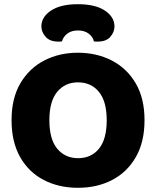

<svg xmlns="http://www.w3.org/2000/svg" viewBox="-20 -876 743 914"><path d="M351 -731Q320 -731 300.5 -716Q281 -701 275 -679Q270 -678 266 -678Q262 -678 257 -678Q217 -678 197 -701Q177 -724 177 -750Q177 -795 222.5 -825.5Q268 -856 351 -856Q434 -856 479.5 -825.5Q525 -795 525 -750Q525 -724 505.5 -701Q486 -678 445 -678Q441 -678 436.5 -678Q432 -678 427 -679Q422 -701 402 -716Q382 -731 351 -731ZM668 -304Q668 -200 626.5 -128Q585 -56 513.5 -19Q442 18 351 18Q260 18 188.5 -19Q117 -56 76 -128Q35 -200 35 -304Q35 -408 77 -479.5Q119 -551 190.5 -588Q262 -625 351 -625Q440 -625 512 -588Q584 -551 626 -479.5Q668 -408 668 -304ZM488 -304Q488 -393 451 -438.5Q414 -484 351 -484Q290 -484 252.5 -439Q215 -394 215 -304Q215 -213 252.5 -168Q290 -123 352 -123Q414 -123 451 -168Q488 -213 488 -304Z"/></svg>

Font: Baloo Tamma 2 ExtraBold
Style: Regular
Weight: 800
Designer: Divya Kowshik, Shuchita Grover and Ek Type
Foundry: Ek Type
Version: Version 1.700